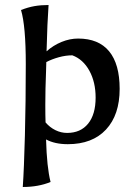

<svg xmlns="http://www.w3.org/2000/svg" viewBox="-20 -567 545 767"><path d="M83 -311Q83 -463 64 -527Q92 -538 117.5 -542.5Q143 -547 174 -547Q169 -479 166 -362Q193 -386 226 -399.5Q259 -413 292 -413Q374 -413 416 -362Q458 -311 458 -212Q458 -108 403.5 -49.5Q349 9 251 9Q199 9 164 -10Q167 101 182 160Q133 180 71 180Q76 108 79.5 -26Q83 -160 83 -311ZM362 -177Q362 -239 337 -284.5Q312 -330 269 -346Q243 -346 215.5 -338.5Q188 -331 165 -319L164 -284Q161 -211 161 -148Q161 -103 162 -78Q179 -58 201.5 -47Q224 -36 248 -36Q302 -36 332 -73Q362 -110 362 -177Z"/></svg>

Font: Mirza
Style: Regular
Weight: 400
Designer: Arabic design by Kourosh Beigpour, Latin design by Eduardo Tunni, engineering by Lasse Fister
Version: Version 1.000